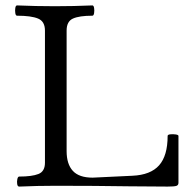

<svg xmlns="http://www.w3.org/2000/svg" viewBox="-20 -686 720 709"><path d="M51 3Q45 3 43.5 -6Q42 -15 44 -24.5Q46 -34 51 -34Q98 -34 122 -43.5Q146 -53 146 -85V-573Q146 -607 120.5 -617.5Q95 -628 43 -628Q38 -628 36.5 -637.5Q35 -647 36.5 -656.5Q38 -666 43 -666Q113 -663 183 -663Q252 -663 321 -666Q326 -666 327.5 -656.5Q329 -647 327.5 -637.5Q326 -628 321 -628Q273 -628 249.5 -617.5Q226 -607 226 -573V-128Q226 -80 249 -55Q272 -30 322 -30L469 -37Q536 -40 567.5 -75.5Q599 -111 599 -184Q599 -189 609 -190Q619 -191 629 -189.5Q639 -188 639 -184V-11Q639 -2 631 0.5Q623 3 599 3Q524 3 458 2Q392 1 326.5 0.5Q261 0 186 0Q118 0 51 3Z"/></svg>

Font: Junicode SmExp
Style: Regular
Weight: 400
Width: 6
Designer: Peter S. Baker
Version: Version 2.205; ttfautohint (v1.8.4)